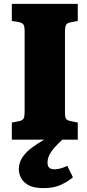

<svg xmlns="http://www.w3.org/2000/svg" viewBox="-20 -720 451 990"><path d="M205 250Q154 250 126.5 234.5Q99 219 88 196.5Q77 174 77 153Q77 119 95.5 91.5Q114 64 143.5 42Q173 20 208 0H41V-88L77 -95Q97 -99 102 -109.5Q107 -120 107 -145V-558Q107 -584 101 -593.5Q95 -603 73 -607L41 -612V-700H381V-612L345 -605Q327 -602 321 -592.5Q315 -583 315 -555V-142Q315 -116 320.5 -107.5Q326 -99 347 -95L381 -88V0H302Q258 40 241.5 66.5Q225 93 225 117Q225 137 234 145Q243 153 261 153Q273 153 290 149Q307 145 327 135L356 194Q331 216 294 233Q257 250 205 250Z"/></svg>

Font: Literata 12pt ExtraBold
Style: Regular
Weight: 800
Designer: Latin by Veronika Burian and Jose Scaglione. Greek by Irene Vlachou. Cyrillic by Vera Evstafieva.
Foundry: TypeTogether
Version: Version 3.002